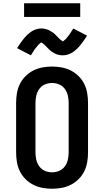

<svg xmlns="http://www.w3.org/2000/svg" viewBox="-20 -1152 640 1180"><path d="M300 8Q270 8 240.5 2.5Q211 -3 184.5 -16.5Q158 -30 136.5 -51.5Q115 -73 102 -99.5Q89 -126 84 -156Q79 -186 79 -215V-520Q79 -549 84 -579Q89 -609 102 -635.5Q115 -662 136.5 -683.5Q158 -705 184.5 -718.5Q211 -732 240.5 -737.5Q270 -743 300 -743Q330 -743 359.5 -737.5Q389 -732 415.5 -718.5Q442 -705 463.5 -683.5Q485 -662 498 -635.5Q511 -609 516 -579Q521 -549 521 -520V-215Q521 -186 516 -156Q511 -126 498 -99.5Q485 -73 463.5 -51.5Q442 -30 415.5 -16.5Q389 -3 359.5 2.5Q330 8 300 8ZM300 -93Q323 -93 344 -102Q365 -111 378.5 -129.5Q392 -148 397 -170.5Q402 -193 402 -215V-520Q402 -542 397 -564.5Q392 -587 378.5 -605.5Q365 -624 344 -633Q323 -642 300 -642Q277 -642 256 -633Q235 -624 221.5 -605.5Q208 -587 203 -564.5Q198 -542 198 -520V-215Q198 -193 203 -170.5Q208 -148 221.5 -129.5Q235 -111 256 -102Q277 -93 300 -93ZM365 -812Q360 -812 355 -812.5Q350 -813 345.5 -814Q341 -815 336 -816Q331 -817 326 -819Q321 -821 317 -823.5Q313 -826 309 -828Q305 -830 300 -833.5Q295 -837 291 -840Q287 -843 283.5 -846.5Q280 -850 276.5 -853.5Q273 -857 270.5 -859.5Q268 -862 263.5 -866.5Q259 -871 255 -875Q251 -879 247.5 -882Q244 -885 239 -887.5Q234 -890 234 -893H235Q235 -892 232 -890Q229 -888 226.5 -886Q224 -884 221 -881.5Q218 -879 216.5 -877.5Q215 -876 213.5 -874Q212 -872 210.5 -870.5Q209 -869 207.5 -866.5Q206 -864 204 -862Q202 -860 200 -857.5Q198 -855 196 -852.5Q194 -850 192 -847Q190 -844 188 -840.5Q186 -837 184 -834Q182 -831 179.5 -827.5Q177 -824 174.5 -820Q172 -816 170 -812L85 -856Q93 -869 101 -880.5Q109 -892 116.5 -902Q124 -912 131.5 -921Q139 -930 146.5 -937Q154 -944 164.5 -952Q175 -960 186 -965.5Q197 -971 209.5 -974Q222 -977 235 -977Q240 -977 245 -976.5Q250 -976 254.5 -975Q259 -974 264 -972.5Q269 -971 274 -969.5Q279 -968 283 -965.5Q287 -963 291 -960.5Q295 -958 300 -955Q305 -952 309 -949Q313 -946 316.5 -942.5Q320 -939 323.5 -935.5Q327 -932 329.5 -929.5Q332 -927 336.5 -922.5Q341 -918 345 -914Q349 -910 352.5 -907Q356 -904 361 -901.5Q366 -899 366 -896H365Q365 -897 368 -899Q371 -901 373.5 -903Q376 -905 379 -907.5Q382 -910 383.5 -911.5Q385 -913 386.5 -914.5Q388 -916 389.5 -918Q391 -920 392.5 -922Q394 -924 396 -926.5Q398 -929 400 -931.5Q402 -934 404 -936.5Q406 -939 408 -942Q410 -945 412 -948Q414 -951 416 -954.5Q418 -958 420.5 -961.5Q423 -965 425.5 -969Q428 -973 430 -977L515 -933Q507 -920 499 -908.5Q491 -897 483.5 -887Q476 -877 468.5 -868Q461 -859 453.5 -852Q446 -845 435.5 -837Q425 -829 414 -823.5Q403 -818 390.5 -815Q378 -812 365 -812ZM128 -1048V-1132H473V-1048Z"/></svg>

Font: Iosevka HT Extended
Style: Bold
Weight: 700
Width: 7
Monospace: yes
Designer: Belleve Invis
Foundry: Belleve Invis
Version: Version 32.3.0; ttfautohint (v1.8.4)